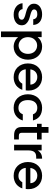

<svg xmlns="http://www.w3.org/2000/svg" viewBox="1405 -2133 990 3840"><g transform="rotate(90 1900.0 -213.0)"><path d="M485.8 -153.8Q485.8 -120.1 472.2 -88.9Q458 -60.1 430.2 -38.1Q402.3 -15.6 362.8 -3.9Q325.2 8.8 274.9 8.8Q221.7 8.8 184.1 -4.9Q141.6 -18.6 112.8 -42Q82 -65.4 64.9 -99.1Q46.4 -130.9 44.9 -168.9H163.1Q166 -134.8 195.8 -110.8Q224.1 -86.9 272.9 -86.9Q324.2 -86.9 349.1 -106Q374 -123.5 374 -152.8Q374 -180.2 351.1 -194.8Q322.3 -212.4 291 -221.2Q247.6 -233.4 213.9 -242.2Q168.5 -253.9 137.2 -271Q99.6 -290 78.1 -319.8Q54.2 -349.6 54.2 -400.9Q54.2 -434.6 68.8 -462.9Q83.5 -491.7 111.8 -514.2Q136.7 -533.7 178.2 -547.9Q218.8 -560.1 266.1 -560.1Q360.4 -560.1 417 -514.2Q474.6 -467.8 479 -382.8H365.2Q362.3 -418.5 335.9 -441.9Q311 -463.9 262.2 -463.9Q215.8 -463.9 192.9 -446.8Q168.9 -430.2 168.9 -401.9Q168.9 -373.5 191.9 -358.9Q216.8 -342.8 250 -333Q293 -320.3 325.2 -312Q364.7 -301.8 399.9 -283.2Q435.1 -263.2 460 -233.9Q484.4 -203.6 485.8 -153.8Z M722.7 -470.2Q737.3 -488.8 754.9 -503.9Q774.9 -521 798.8 -533.2Q827.1 -546.9 851.6 -553.2Q878.4 -560.1 914.6 -560.1Q967.8 -560.1 1016.6 -540Q1064.9 -519 1098.6 -482.9Q1135.3 -442.9 1153.8 -394Q1173.8 -340.8 1173.8 -277.8Q1173.8 -215.3 1153.8 -162.1Q1133.8 -108.9 1098.6 -70.8Q1065.4 -34.7 1016.6 -12.2Q968.8 8.8 914.6 8.8Q881.8 8.8 851.6 1Q824.2 -5.9 797.9 -20Q773.9 -31.7 754.9 -47.9Q733.9 -65.9 722.7 -80.1V262.2H608.9V-550.8H722.7ZM736.8 -196.8Q750 -162.6 774.9 -139.2Q797.9 -114.7 827.6 -103Q857.9 -89.8 889.6 -89.8Q921.4 -89.8 952.6 -103Q982.4 -114.7 1006.8 -139.2Q1030.3 -164.6 1043.5 -198.2Q1057.6 -235.4 1057.6 -277.8Q1057.6 -319.8 1043.5 -356.9Q1030.8 -390.1 1006.8 -414.1Q981.4 -438 952.6 -449.2Q921.4 -460.9 889.6 -460.9Q857.9 -460.9 827.6 -449.2Q797.9 -436 774.9 -413.1Q749 -387.2 736.8 -355Q722.7 -317.9 722.7 -275.9Q722.7 -233.9 736.8 -196.8Z M1518.6 -463.9Q1460 -463.9 1418.5 -428.2Q1376 -390.1 1367.2 -325.2H1672.4Q1670.9 -357.4 1659.7 -381.8Q1646.5 -407.2 1626.5 -425.8Q1605.5 -443.8 1578.6 -454.1Q1551.3 -463.9 1518.6 -463.9ZM1248.5 -275.9Q1248.5 -340.8 1268.6 -394Q1288.1 -445.8 1325.2 -482.9Q1360.8 -520 1412.6 -540Q1462.9 -560.1 1523.4 -560.1Q1583.5 -560.1 1631.3 -541Q1678.2 -522.5 1716.3 -485.8Q1752.4 -448.2 1771.5 -399.9Q1791.5 -349.6 1791.5 -289.1Q1791.5 -270 1790.5 -261.2L1787.6 -232.9H1366.2Q1369.1 -199.2 1382.3 -171.9Q1395 -146 1416.5 -126Q1436 -107.9 1464.4 -97.2Q1491.7 -86.9 1523.4 -86.9Q1577.1 -86.9 1607.4 -109.9Q1635.7 -131.3 1653.3 -164.1H1776.4Q1764.6 -128.4 1742.2 -97.2Q1716.3 -61.5 1689.5 -42Q1659.7 -19 1616.2 -4.9Q1577.1 8.8 1523.4 8.8Q1464.8 8.8 1414.6 -11.2Q1365.2 -30.3 1326.7 -68.8Q1289.6 -106 1269.5 -159.2Q1248.5 -211.4 1248.5 -275.9Z M1865.2 -275.9Q1865.2 -339.8 1885.3 -393.1Q1904.8 -445.3 1940.9 -482.9Q1976.6 -520 2027.3 -540Q2077.6 -560.1 2135.3 -560.1Q2236.8 -560.1 2302.2 -513.2Q2366.7 -464.8 2389.2 -377H2266.1Q2253.4 -416 2219.2 -440.9Q2186 -463.9 2135.3 -463.9Q2065.4 -463.9 2023.9 -416Q1981.9 -365.7 1981.9 -275.9Q1981.9 -186.5 2023.9 -136.2Q2065.4 -86.9 2135.3 -86.9Q2188 -86.9 2218.3 -108.9Q2249.5 -131.3 2266.1 -173.8H2389.2Q2366.7 -94.2 2301.3 -42Q2237.3 8.8 2135.3 8.8Q2077.6 8.8 2027.3 -11.2Q1977.1 -31.2 1940.9 -68.8Q1905.3 -106 1885.3 -159.2Q1865.2 -212.4 1865.2 -275.9Z M2455.6 -550.8H2520.5V-688H2635.7V-550.8H2769.5V-458H2635.7V-152.8Q2635.7 -123 2649.9 -108.9Q2663.6 -95.2 2699.7 -95.2H2769.5V0H2679.7Q2606.4 0 2564 -35.2Q2520.5 -69.8 2520.5 -152.8V-458H2455.6Z M2874.5 -550.8H2988.3V-471.2Q3012.2 -512.7 3053.2 -537.1Q3093.8 -560.1 3153.3 -560.1V-441.9H3124.5Q3091.3 -441.9 3067.4 -435.1Q3043.5 -428.2 3025.4 -410.2Q3007.8 -392.6 2998.5 -362.8Q2988.3 -333 2988.3 -290V0H2874.5Z M3490.2 -463.9Q3431.6 -463.9 3390.1 -428.2Q3347.7 -390.1 3338.9 -325.2H3644Q3642.6 -357.4 3631.3 -381.8Q3618.2 -407.2 3598.1 -425.8Q3577.1 -443.8 3550.3 -454.1Q3522.9 -463.9 3490.2 -463.9ZM3220.2 -275.9Q3220.2 -340.8 3240.2 -394Q3259.8 -445.8 3296.9 -482.9Q3332.5 -520 3384.3 -540Q3434.6 -560.1 3495.1 -560.1Q3555.2 -560.1 3603 -541Q3649.9 -522.5 3688 -485.8Q3724.1 -448.2 3743.2 -399.9Q3763.2 -349.6 3763.2 -289.1Q3763.2 -270 3762.2 -261.2L3759.3 -232.9H3337.9Q3340.8 -199.2 3354 -171.9Q3366.7 -146 3388.2 -126Q3407.7 -107.9 3436 -97.2Q3463.4 -86.9 3495.1 -86.9Q3548.8 -86.9 3579.1 -109.9Q3607.4 -131.3 3625 -164.1H3748Q3736.3 -128.4 3713.9 -97.2Q3688 -61.5 3661.1 -42Q3631.3 -19 3587.9 -4.9Q3548.8 8.8 3495.1 8.8Q3436.5 8.8 3386.2 -11.2Q3336.9 -30.3 3298.3 -68.8Q3261.2 -106 3241.2 -159.2Q3220.2 -211.4 3220.2 -275.9Z"/></g></svg>

Font: PoppinsZ Medium
Style: Regular
Weight: 500
Designer: Ninad Kale (Devanagari), Jonny Pinhorn (Latin)
Foundry: Indian Type Foundry
Version: Version 3.002;FEAKit 1.0